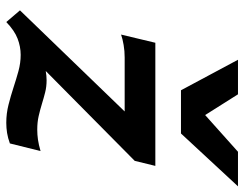

<svg xmlns="http://www.w3.org/2000/svg" viewBox="-108 -706 826 651"><g transform="rotate(90 305.5 -380.0)"><path d="M542 -493.2 524.9 -423.3 220.2 -121.6Q236.8 -124.5 251.5 -124.5Q273.4 -124.5 292.7 -119.6Q312 -114.7 331.8 -108.6Q351.6 -102.5 372.6 -97.7Q393.6 -92.8 419.4 -92.8Q435.5 -92.8 452.9 -95.2Q470.2 -97.7 491.7 -104L465.8 0Q447.3 6.8 430.2 9.5Q413.1 12.2 396 12.2Q364.3 12.2 334.5 4.6Q304.7 -2.9 276.4 -12.2Q248 -21.5 220.5 -29.1Q192.9 -36.6 165.5 -36.6Q137.7 -36.6 110.4 -26.1Q83 -15.6 54.2 12.2L14.6 -34.2L357.4 -389.2H174.3Q152.3 -389.2 132.1 -385.7Q111.8 -382.3 96.7 -377L124.5 -493.2ZM611.3 -773.4 432.1 -580.1H285.6L182.1 -773.4H299.3L369.6 -662.1L494.1 -773.4Z"/></g></svg>

Font: Andika New Basic
Style: Bold Italic
Weight: 700
Italic angle: -14°
Designer: Victor Gaultney, Annie Olsen, Pablo Ugerman
Foundry: SIL International
Version: Version 5.500